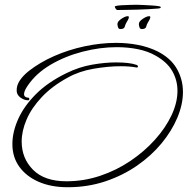

<svg xmlns="http://www.w3.org/2000/svg" viewBox="-20 -761 788 806"><path d="M264 25Q195 25 143 2.5Q91 -20 61.5 -60.5Q32 -101 32 -156Q32 -207 56.5 -261.5Q81 -316 131 -366Q181 -416 259 -454Q312 -480 366.5 -489.5Q421 -499 466 -499Q524 -499 552 -489Q559 -487 559 -482Q559 -476 551 -478Q524 -483 486 -483Q435 -483 373.5 -472.5Q312 -462 264 -435Q198 -399 155 -353Q112 -307 91.5 -259Q71 -211 71 -167Q71 -96 119 -48Q167 0 259 0Q332 0 400.5 -23Q469 -46 527.5 -85.5Q586 -125 630.5 -174.5Q675 -224 700 -277Q725 -330 725 -380Q725 -424 703.5 -462Q682 -500 634 -527Q601 -546 559 -554.5Q517 -563 470 -563Q400 -563 326.5 -544Q253 -525 192 -489Q131 -453 96 -401Q81 -379 81 -366Q81 -358 86.5 -354.5Q92 -351 98 -351Q103 -351 103 -345.5Q103 -340 98 -340Q82 -340 66.5 -351Q51 -362 50 -379Q49 -402 63 -423Q77 -444 101 -463Q147 -499 207 -525.5Q267 -552 334.5 -566.5Q402 -581 468 -581Q515 -581 559 -572.5Q603 -564 640 -546Q696 -518 722 -473Q748 -428 748 -375Q748 -323 724.5 -267Q701 -211 658 -159Q615 -107 555 -65.5Q495 -24 421.5 0.5Q348 25 264 25ZM575 -639Q568 -639 565.5 -646.5Q563 -654 563 -660Q563 -671 579.5 -682Q596 -693 606 -693Q611 -693 611 -689Q611 -685 607.5 -678Q604 -671 600 -665Q596 -658 593.5 -648.5Q591 -639 575 -639ZM485 -639Q478 -639 475.5 -646.5Q473 -654 473 -660Q473 -671 489.5 -682Q506 -693 516 -693Q521 -693 521 -689Q521 -685 517.5 -678Q514 -671 510 -665Q506 -658 503.5 -648.5Q501 -639 485 -639ZM473 -719Q469 -719 465.5 -724.5Q462 -730 462 -734L463 -735Q472 -738 490.5 -739Q509 -740 527.5 -740.5Q546 -741 555 -741Q565 -741 582.5 -740Q600 -739 618 -738Q636 -737 646 -735Q655 -734 655 -730Q655 -726 641 -725Q628 -724 605 -722.5Q582 -721 556 -720.5Q530 -720 507.5 -719.5Q485 -719 473 -719Z"/></svg>

Font: Waterfall
Style: Regular
Weight: 400
Designer: Robert E. Leuschke
Foundry: Robert E. Leuschke
Version: Version 1.010; ttfautohint (v1.8.3)